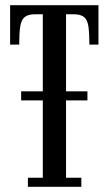

<svg xmlns="http://www.w3.org/2000/svg" viewBox="-20 -720 418 740"><path d="M61.5 -333V-368H317V-333ZM87.5 0V-35H145V-665H115.5Q88 -665 75 -654.2Q62 -643.5 58 -618Q54 -592.5 54 -548H19V-700H359.5V-548H324.5Q324.5 -592.5 320.8 -618Q317 -643.5 304 -654.2Q291 -665 263.5 -665H234.5V-35H293.5V0Z"/></svg>

Font: Imbue Thin 10pt Medium
Style: Regular
Weight: 500
Version: Version 1.102